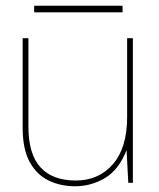

<svg xmlns="http://www.w3.org/2000/svg" viewBox="-20 -637 553 669"><path d="M242 12Q190 12 148.5 -8.5Q107 -29 83 -73.5Q59 -118 59 -191V-504H79V-196Q79 -100 121 -54Q163 -8 244 -8Q324 -8 373.5 -65Q423 -122 423 -230V-504H443V0H427L421 -114Q394 -45 345.5 -16.5Q297 12 242 12ZM99 -594V-617H407V-594Z"/></svg>

Font: DM Sans Thin
Style: Regular
Weight: 100
Designer: Colophon Foundry, Jonny Pinhorn
Foundry: Colophon Foundry
Version: Version 4.004; ttfautohint (v1.8.4.7-5d5b)